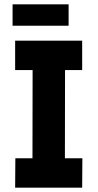

<svg xmlns="http://www.w3.org/2000/svg" viewBox="-20 -868 451 888"><path d="M131 -660H281L280 -20H130ZM51 -136H361L360 0H50ZM50 -680H360V-544H50ZM38.2 -848H297.3V-749H38.2Z"/></svg>

Font: Teachers[wght]
Style: Regular
Weight: 400
Designer: Alfredo Marco Pradil & Chank Diesel
Version: Version 1.000;Glyphs 3.1.2 (3151)